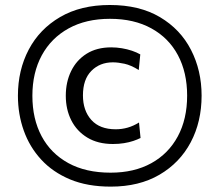

<svg xmlns="http://www.w3.org/2000/svg" viewBox="-20 -718 858 750"><path d="M412.5 11Q321.5 11 253.8 -17.2Q186 -45.5 140.8 -94.8Q95.5 -144 72.8 -208Q50 -272 50 -344Q50 -444 92.2 -524.2Q134.5 -604.5 215 -651.5Q295.5 -698.5 409 -698.5Q525 -698.5 605 -651Q685 -603.5 726.2 -523Q767.5 -442.5 767.5 -344.5Q767.5 -242.5 725 -162.2Q682.5 -82 603 -35.5Q523.5 11 412.5 11ZM421 -155.5Q362.5 -155.5 321.2 -180.5Q280 -205.5 258.5 -248Q237 -290.5 237 -344Q237 -397.5 257.8 -440.2Q278.5 -483 318.2 -508Q358 -533 414.5 -533Q435.5 -533 456.2 -529.5Q477 -526 495.5 -519.8Q514 -513.5 528 -505.5L522 -444.5Q491.5 -463.5 466.2 -469Q441 -474.5 421 -474.5Q370 -474.5 337 -441.2Q304 -408 304 -345.5Q304 -286 336.8 -249.5Q369.5 -213 432 -213Q456 -213 478.8 -219.5Q501.5 -226 523 -239.5L529 -179Q517 -173 500.8 -167.5Q484.5 -162 464.5 -158.8Q444.5 -155.5 421 -155.5ZM412 -43.5Q504 -43.5 571 -80.5Q638 -117.5 674.5 -185.2Q711 -253 711 -344.5Q711 -435 675 -502.5Q639 -570 571.2 -607.2Q503.5 -644.5 409.5 -644.5Q316 -644.5 248 -607Q180 -569.5 143.2 -501.8Q106.5 -434 106.5 -344Q106.5 -253.5 142.5 -186Q178.5 -118.5 246.8 -81Q315 -43.5 412 -43.5Z"/></svg>

Font: Commissioner Thin
Style: Regular
Weight: 400
Version: Version 1.000